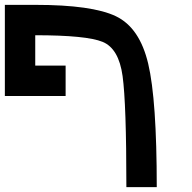

<svg xmlns="http://www.w3.org/2000/svg" viewBox="-20 -645 790 790"><path d="M125 -375H250V-250H0V-625H125Q359.4 -625 457 -578.1Q554.7 -531.2 589.8 -382.8Q625 -234.4 625 125H500Q500 -218.8 484.4 -332Q468.8 -445.3 402.3 -472.7Q335.9 -500 125 -500Z"/></svg>

Font: CraftyPE
Style: Regular
Weight: 400
Designer: Erek Butcher
Foundry: Haunted Coop
Version: Version 0.018;April 4, 2024;FontCreator 15.0.0.2962 64-bit